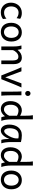

<svg xmlns="http://www.w3.org/2000/svg" viewBox="1939 -2760 833 4752"><g transform="rotate(90 2356.0 -384.5)"><path d="M451.7 -41.5Q433.1 -27.3 414.8 -17.3Q396.5 -7.3 376.5 -0.7Q356.4 5.9 333.5 9Q310.5 12.2 283.2 12.2Q233.9 12.2 190.9 -5.1Q147.9 -22.5 115.7 -55.2Q83.5 -87.9 64.9 -134.3Q46.4 -180.7 46.4 -239.3Q46.4 -294.4 64.2 -343.3Q82 -392.1 115 -428.7Q147.9 -465.3 195.1 -486.6Q242.2 -507.8 300.3 -507.8Q349.1 -507.8 384.5 -496.3Q419.9 -484.9 446.8 -466.3L429.7 -378.4Q396.5 -402.8 363.8 -415Q331.1 -427.2 293 -427.2Q260.3 -427.2 232.2 -414.8Q204.1 -402.3 183.3 -378.9Q162.6 -355.5 150.9 -321.3Q139.2 -287.1 139.2 -244.1Q139.2 -204.6 149.9 -172.4Q160.6 -140.1 180.7 -116.9Q200.7 -93.8 229 -81.1Q257.3 -68.4 293 -68.4Q337.4 -68.4 373.5 -83.5Q409.7 -98.6 441.9 -127Z M634.8 -246.6Q634.8 -204.1 645 -170.4Q655.3 -136.7 674.1 -113.5Q692.9 -90.3 718.8 -78.1Q744.6 -65.9 776.4 -65.9Q805.7 -65.9 831.5 -78.1Q857.4 -90.3 876.7 -113.5Q896 -136.7 907 -170.4Q918 -204.1 918 -246.6Q918 -289.6 907.7 -323.5Q897.5 -357.4 878.7 -381.1Q859.9 -404.8 833.7 -417.2Q807.6 -429.7 776.4 -429.7Q746.6 -429.7 720.7 -417.2Q694.8 -404.8 675.8 -381.1Q656.7 -357.4 645.8 -323.5Q634.8 -289.6 634.8 -246.6ZM544.4 -246.6Q544.4 -309.6 563.5 -358.2Q582.5 -406.7 614.7 -440.2Q647 -473.6 689.9 -490.7Q732.9 -507.8 781.2 -507.8Q831.5 -507.8 873.3 -490.7Q915 -473.6 945.1 -440.2Q975.1 -406.7 991.7 -358.2Q1008.3 -309.6 1008.3 -246.6Q1008.3 -183.6 989.3 -135.3Q970.2 -86.9 938 -54.2Q905.8 -21.5 862.8 -4.6Q819.8 12.2 771.5 12.2Q721.2 12.2 679.4 -4.6Q637.7 -21.5 607.7 -54.2Q577.6 -86.9 561 -135.3Q544.4 -183.6 544.4 -246.6Z M1477.1 0V-268.6Q1477.1 -314.5 1470.9 -344.2Q1464.8 -374 1452.9 -391.4Q1440.9 -408.7 1422.6 -415.5Q1404.3 -422.4 1379.4 -422.4Q1353 -422.4 1327.9 -409.9Q1302.7 -397.5 1281.7 -377.7Q1260.7 -357.9 1244.6 -333Q1228.5 -308.1 1220.7 -283.2V0H1130.4V-300.3Q1130.4 -372.6 1122.3 -422.6Q1114.3 -472.7 1106 -498H1193.8Q1196.8 -490.2 1199.7 -477.8Q1202.6 -465.3 1205.1 -451.7Q1207.5 -438 1209.5 -424.8L1213.4 -402.8Q1259.8 -458.5 1307.1 -483.2Q1354.5 -507.8 1406.2 -507.8Q1484.4 -507.8 1525.9 -456.8Q1567.4 -405.8 1567.4 -305.2V0Z M2146 -498Q2135.7 -477.1 2124.8 -452.6Q2113.8 -428.2 2103.8 -404.8Q2093.8 -381.3 2085 -360.4Q2076.2 -339.4 2070.3 -324.7Q2065.4 -313 2057.4 -292.7Q2049.3 -272.5 2039.3 -247.3Q2029.3 -222.2 2018.1 -194.1Q2006.8 -166 1996.1 -138.7Q1970.2 -74.2 1940.9 0H1848.1Q1819.8 -70.8 1794.9 -133.8Q1784.2 -160.6 1772.9 -188.5Q1761.7 -216.3 1751.7 -241.9Q1741.7 -267.6 1733.2 -289.1Q1724.6 -310.5 1718.8 -324.7Q1712.9 -339.4 1704.1 -360.6Q1695.3 -381.8 1685.1 -405.3Q1674.8 -428.7 1664.1 -452.9Q1653.3 -477.1 1643.1 -498H1745.6L1894.5 -97.7L2043.5 -498Z M2231.4 -656.7Q2231.4 -670.4 2235.8 -682.4Q2240.2 -694.3 2248.3 -703.4Q2256.3 -712.4 2267.6 -717.5Q2278.8 -722.7 2292.5 -722.7Q2306.2 -722.7 2317.9 -717.5Q2329.6 -712.4 2337.9 -703.4Q2346.2 -694.3 2351.1 -682.4Q2356 -670.4 2356 -656.7Q2356 -643.1 2351.1 -631.1Q2346.2 -619.1 2337.9 -610.1Q2329.6 -601.1 2317.9 -595.9Q2306.2 -590.8 2292.5 -590.8Q2278.8 -590.8 2267.6 -595.9Q2256.3 -601.1 2248.3 -610.1Q2240.2 -619.1 2235.8 -631.1Q2231.4 -643.1 2231.4 -656.7ZM2338.9 -231.9Q2338.9 -208.5 2339.6 -176.5Q2340.3 -144.5 2341.6 -111.8Q2342.8 -79.1 2344.5 -49.3Q2346.2 -19.5 2348.6 0H2248.5V-258.8Q2248.5 -294.4 2248.3 -329.1Q2248 -363.8 2247.3 -394.8Q2246.6 -425.8 2245.1 -452.4Q2243.7 -479 2241.2 -498H2338.9Z M2844.2 -388.2Q2826.2 -397.9 2810.5 -404.8Q2794.9 -411.6 2779.8 -416Q2764.6 -420.4 2749 -422.6Q2733.4 -424.8 2714.8 -424.8Q2687 -424.8 2661.6 -412.1Q2636.2 -399.4 2616.5 -375.5Q2596.7 -351.6 2585 -317.1Q2573.2 -282.7 2573.2 -239.3Q2573.2 -153.8 2602.3 -109.9Q2631.3 -65.9 2695.3 -65.9Q2717.8 -65.9 2740 -77.1Q2762.2 -88.4 2782 -106.4Q2801.8 -124.5 2817.9 -147.7Q2834 -170.9 2844.2 -195.3ZM2934.6 -258.8Q2934.6 -166.5 2945.1 -103.8Q2955.6 -41 2971.2 0H2883.3Q2877.9 -12.7 2870.4 -37.8Q2862.8 -63 2856.4 -90.3Q2821.3 -40.5 2776.9 -14.2Q2732.4 12.2 2678.2 12.2Q2633.3 12.2 2597.4 -4.6Q2561.5 -21.5 2535.9 -52.5Q2510.3 -83.5 2496.6 -127.2Q2482.9 -170.9 2482.9 -224.6Q2482.9 -289.6 2500.7 -341.8Q2518.6 -394 2549.8 -430.9Q2581.1 -467.8 2623.3 -487.8Q2665.5 -507.8 2714.8 -507.8Q2730.5 -507.8 2747.3 -504.4Q2764.2 -501 2781 -495.1Q2797.9 -489.3 2814 -481.7Q2830.1 -474.1 2844.2 -466.3V-603Q2844.2 -662.1 2841.6 -706.3Q2838.9 -750.5 2832 -781.2H2934.6Z M3405.8 -420.9Q3399.9 -422.4 3392.6 -423.8Q3385.3 -425.3 3375.2 -426.8Q3365.2 -428.2 3351.8 -429Q3338.4 -429.7 3320.3 -429.7Q3272.5 -429.7 3240.5 -410.4Q3208.5 -391.1 3189.5 -359.1Q3170.4 -327.1 3162.4 -285.6Q3154.3 -244.1 3154.3 -200.2Q3154.3 -171.9 3159.9 -148.2Q3165.5 -124.5 3175.3 -107.2Q3185.1 -89.8 3197.8 -80.3Q3210.4 -70.8 3225.1 -70.8Q3246.6 -70.8 3268.3 -87.4Q3290 -104 3310.1 -130.1Q3330.1 -156.2 3347.7 -188.7Q3365.2 -221.2 3378.2 -253.2Q3391.1 -285.2 3398.4 -313.5Q3405.8 -341.8 3405.8 -358.9ZM3442.4 0Q3437 -11.7 3432.9 -32.2Q3428.7 -52.7 3426 -75.9Q3423.3 -99.1 3421.9 -122.1Q3420.4 -145 3420.4 -161.1V-200.2Q3405.8 -162.1 3385.5 -124.3Q3365.2 -86.4 3339.1 -56.2Q3313 -25.9 3280.8 -6.8Q3248.5 12.2 3210.4 12.2Q3179.7 12.2 3152.8 -1.5Q3126 -15.1 3106.2 -42Q3086.4 -68.8 3075.2 -108.6Q3064 -148.4 3064 -200.2Q3064 -258.3 3079.6 -313.7Q3095.2 -369.1 3127.4 -412.4Q3159.7 -455.6 3209.5 -481.7Q3259.3 -507.8 3327.6 -507.8Q3375 -507.8 3417 -501.7Q3459 -495.6 3496.1 -485.8V-258.8Q3496.1 -166.5 3504.9 -103.8Q3513.7 -41 3527.8 0Z M3986.8 -388.2Q3968.8 -397.9 3953.1 -404.8Q3937.5 -411.6 3922.4 -416Q3907.2 -420.4 3891.6 -422.6Q3876 -424.8 3857.4 -424.8Q3829.6 -424.8 3804.2 -412.1Q3778.8 -399.4 3759 -375.5Q3739.3 -351.6 3727.5 -317.1Q3715.8 -282.7 3715.8 -239.3Q3715.8 -153.8 3744.9 -109.9Q3773.9 -65.9 3837.9 -65.9Q3860.4 -65.9 3882.6 -77.1Q3904.8 -88.4 3924.6 -106.4Q3944.3 -124.5 3960.4 -147.7Q3976.6 -170.9 3986.8 -195.3ZM4077.1 -258.8Q4077.1 -166.5 4087.6 -103.8Q4098.1 -41 4113.8 0H4025.9Q4020.5 -12.7 4012.9 -37.8Q4005.4 -63 3999 -90.3Q3963.9 -40.5 3919.4 -14.2Q3875 12.2 3820.8 12.2Q3775.9 12.2 3740 -4.6Q3704.1 -21.5 3678.5 -52.5Q3652.8 -83.5 3639.2 -127.2Q3625.5 -170.9 3625.5 -224.6Q3625.5 -289.6 3643.3 -341.8Q3661.1 -394 3692.4 -430.9Q3723.6 -467.8 3765.9 -487.8Q3808.1 -507.8 3857.4 -507.8Q3873 -507.8 3889.9 -504.4Q3906.7 -501 3923.6 -495.1Q3940.4 -489.3 3956.5 -481.7Q3972.7 -474.1 3986.8 -466.3V-603Q3986.8 -662.1 3984.1 -706.3Q3981.4 -750.5 3974.6 -781.2H4077.1Z M4292 -246.6Q4292 -204.1 4302.2 -170.4Q4312.5 -136.7 4331.3 -113.5Q4350.1 -90.3 4376 -78.1Q4401.9 -65.9 4433.6 -65.9Q4462.9 -65.9 4488.8 -78.1Q4514.6 -90.3 4533.9 -113.5Q4553.2 -136.7 4564.2 -170.4Q4575.2 -204.1 4575.2 -246.6Q4575.2 -289.6 4564.9 -323.5Q4554.7 -357.4 4535.9 -381.1Q4517.1 -404.8 4491 -417.2Q4464.8 -429.7 4433.6 -429.7Q4403.8 -429.7 4377.9 -417.2Q4352.1 -404.8 4333 -381.1Q4314 -357.4 4303 -323.5Q4292 -289.6 4292 -246.6ZM4201.7 -246.6Q4201.7 -309.6 4220.7 -358.2Q4239.7 -406.7 4272 -440.2Q4304.2 -473.6 4347.2 -490.7Q4390.1 -507.8 4438.5 -507.8Q4488.8 -507.8 4530.5 -490.7Q4572.3 -473.6 4602.3 -440.2Q4632.3 -406.7 4648.9 -358.2Q4665.5 -309.6 4665.5 -246.6Q4665.5 -183.6 4646.5 -135.3Q4627.4 -86.9 4595.2 -54.2Q4563 -21.5 4520 -4.6Q4477.1 12.2 4428.7 12.2Q4378.4 12.2 4336.7 -4.6Q4294.9 -21.5 4264.9 -54.2Q4234.9 -86.9 4218.3 -135.3Q4201.7 -183.6 4201.7 -246.6Z"/></g></svg>

Font: Andika New Basic
Style: Regular
Weight: 400
Designer: Victor Gaultney, Annie Olsen, Julie Remington, Don Collingsworth, Eric Hays
Foundry: SIL International
Version: Version 5.500